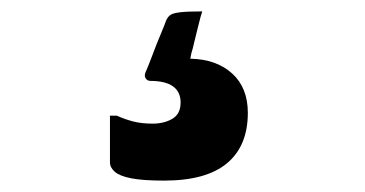

<svg xmlns="http://www.w3.org/2000/svg" viewBox="-20 -71 640 337"><path d="M335 -51Q332 -42 329.5 -31.5Q327 -21 324.5 -11.5Q322 -2 320 7Q318 16 316 22L314 32Q360 33 387.5 58Q415 83 415 127Q415 185 378.5 215.5Q342 246 268 246Q231 246 210.5 242Q190 238 181.5 230.5Q173 223 173 214Q173 199 173 184.5Q173 170 173 156.5Q173 143 173 132H185Q198 138 213 142Q228 146 248 146Q268 146 282.5 137.5Q297 129 297 109Q297 90 283.5 80.5Q270 71 244 71Q239 71 236 67Q233 63 235 57Q241 43 245.5 31Q250 19 254.5 7.5Q259 -4 263.5 -14.5Q268 -25 272 -36Q275 -42 279.5 -45Q284 -48 296.5 -49.5Q309 -51 335 -51Z"/></svg>

Font: Recursive Monospace
Style: Bold
Weight: 700
Version: Version 1.047